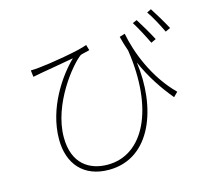

<svg xmlns="http://www.w3.org/2000/svg" viewBox="-117 -936 1233 1123"><g transform="rotate(-15 500.0 -374.0)"><path d="M870 -620C849 -661 812 -723 791 -756L765 -745C787 -711 820 -648 840 -606ZM670 -687C678 -655 687 -625 697 -597C752 -232 628 17 410 17C302 17 202 -41 202 -204C202 -404 365 -603 423 -644C436 -649 466 -654 478 -658L468 -692C417 -671 234 -641 167 -635C149 -633 129 -632 117 -632L122 -592C141 -596 160 -599 174 -602C217 -610 311 -625 373 -637C291 -558 172 -390 172 -199C172 -51 256 48 409 48C667 48 766 -240 728 -516C772 -417 824 -339 886 -264L912 -290C788 -413 725 -581 703 -697ZM862 -783C886 -750 917 -691 938 -647L968 -661C945 -704 909 -764 888 -796Z"/></g></svg>

Font: Source Han Sans CN ExtraLight
Style: Regular
Weight: 250
Designer: Ryoko NISHIZUKA (kana & ideographs); Paul D. Hunt (Latin, Greek & Cyrillic); Wenlong ZHANG (bopomofo); Sandoll Communica
Foundry: Adobe Systems Incorporated
Version: Version 1.004;PS 1.004;hotconv 16.6.51;makeotf.lib2.5.65220